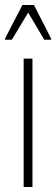

<svg xmlns="http://www.w3.org/2000/svg" viewBox="-32 -743 223 763"><path d="M62 0V-510H97V0ZM-12 -585V-590L57 -723H103L171 -590V-585H144L80 -693L15 -585Z"/></svg>

Font: Saira ExtraCondensed Thin
Style: Regular
Weight: 250
Width: 2
Designer: Hector Gatti with collaboration of the Omnibus-Type team
Foundry: Omnibus-Type
Version: Version 1.101